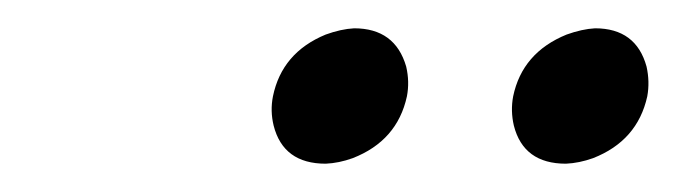

<svg xmlns="http://www.w3.org/2000/svg" viewBox="-20 -642 476 135"><path d="M171.9 -574.2Q178.2 -605 209 -617.7Q219.7 -621.6 229 -622.1Q257.8 -622.1 265.6 -595.2Q268.1 -584.5 266.1 -574.2Q259.3 -543 228 -530.8Q218.3 -527.3 209 -526.9Q179.2 -526.9 172.4 -553.7Q169.9 -564 171.9 -574.2ZM340.8 -574.2Q347.2 -605 378.4 -617.7Q389.2 -621.6 398.4 -622.1Q427.2 -622.1 434.6 -595.2Q437 -584.5 435.1 -574.2Q428.2 -543 397 -530.8Q387.2 -527.3 377.9 -526.9Q348.1 -526.9 341.3 -553.7Q338.9 -564 340.8 -574.2Z"/></svg>

Font: Linux Biolinum Slanted O
Style: Slanted
Weight: 400
Designer: Philipp H. Poll
Foundry: Philipp H. Poll
Version: Version 1.0.4